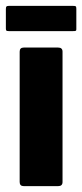

<svg xmlns="http://www.w3.org/2000/svg" viewBox="-27 -634 280 654"><path d="M186 -14Q186 0 171 0H54Q40 0 40 -14V-458Q40 -472 54 -472H171Q186 -472 186 -458ZM233 -534Q233 -530 231 -529Q229 -528 220 -528H4Q-4 -528 -5.5 -530Q-7 -532 -7 -537V-603Q-7 -610 -5 -612Q-3 -614 4 -614H221Q229 -614 231 -612.5Q233 -611 233 -604Z"/></svg>

Font: Glory Thin ExtraBold
Style: Regular
Weight: 800
Version: Version 1.011